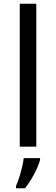

<svg xmlns="http://www.w3.org/2000/svg" viewBox="-20 -780 298 1021"><path d="M173 0H85V-760H173ZM193 70Q189 88 176.5 115.5Q164 143 147.5 171Q131 199 113 221H65V209Q73 192 81.5 165.5Q90 139 97 110.5Q104 82 106 61H193Z"/></svg>

Font: Noto Sans Kharoshthi
Style: Regular
Weight: 400
Designer: Monotype Design Team
Foundry: Monotype Imaging Inc.
Version: Version 2.004; ttfautohint (v1.8.4.7-5d5b)